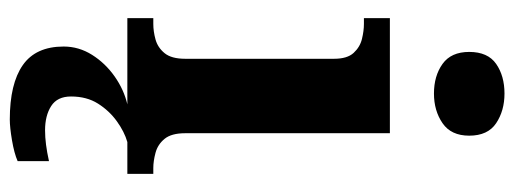

<svg xmlns="http://www.w3.org/2000/svg" viewBox="-349 -461 1050 392"><g transform="rotate(90 176.0 -265.0)"><path d="M171 -626Q135 -626 110.5 -643.5Q86 -661 86 -698Q86 -736 110.5 -753Q135 -770 171 -770Q206 -770 231.5 -753Q257 -736 257 -698Q257 -661 231.5 -643.5Q206 -626 171 -626ZM17 0V-53H29Q44 -53 60.5 -57.5Q77 -62 88.5 -76Q100 -90 100 -118V-422Q100 -449 88 -462Q76 -475 59.5 -479Q43 -483 29 -483H17V-536H252V-118Q252 -90 263.5 -76Q275 -62 292 -57.5Q309 -53 323 -53H335V0ZM224 240Q151 240 113 213.5Q75 187 75 130Q75 99 92 72Q109 45 136 26Q163 7 193 0H270Q249 6 227.5 21.5Q206 37 191.5 60Q177 83 177 115Q177 143 196.5 155.5Q216 168 246 168Q260 168 275.5 166Q291 164 309 160V224Q293 231 266.5 235.5Q240 240 224 240Z"/></g></svg>

Font: Noto Serif Yezidi
Style: Bold
Weight: 700
Designer: Dalton Maag Ltd
Foundry: Dalton Maag Ltd
Version: Version 1.001; ttfautohint (v1.8.4.7-5d5b)